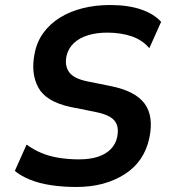

<svg xmlns="http://www.w3.org/2000/svg" viewBox="-20 -735 674 765"><path d="M284 10Q232 10 184.5 3Q137 -4 100 -19Q63 -34 39 -54L86 -159Q111 -140 144 -126Q177 -112 215.5 -106Q254 -100 295 -100Q339 -100 370.5 -110.5Q402 -121 421.5 -141Q441 -161 447 -189Q453 -220 445 -239.5Q437 -259 416 -270.5Q395 -282 360 -289L260 -309Q163 -330 132.5 -386.5Q102 -443 118 -522Q127 -569 153.5 -605Q180 -641 220 -665.5Q260 -690 310.5 -702.5Q361 -715 418 -715Q490 -715 541.5 -697.5Q593 -680 622 -648L575 -543Q547 -576 504 -590.5Q461 -605 407 -605Q365 -605 330.5 -594.5Q296 -584 274 -563Q252 -542 245 -512Q237 -473 255.5 -447.5Q274 -422 327 -411L426 -391Q521 -371 557 -321Q593 -271 575 -185Q565 -138 540.5 -102Q516 -66 477 -41Q438 -16 390 -3Q342 10 284 10Z"/></svg>

Font: Nunito Sans 7pt SemiCondensed
Style: Bold Italic
Weight: 700
Width: 4
Italic angle: -9°
Designer: Vernon Adams
Foundry: Vernon Adams
Version: Version 3.101;gftools[0.9.27]